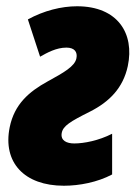

<svg xmlns="http://www.w3.org/2000/svg" viewBox="-20 -583 447 613"><path d="M184 10C233 10 291 -1 338 -26V-156C295 -134 248 -125 217 -125C193 -125 173 -134 177 -158C181 -181 204 -195 268 -227C329 -258 373 -302 388 -372C410 -476 356 -563 226 -563C176 -563 120 -549 69 -521L108 -402C131 -415 160 -431 192 -431C218 -431 228 -417 224 -397C219 -371 183 -351 132 -323C72 -290 26 -250 11 -177C-12 -64 58 10 184 10Z"/></svg>

Font: Noto Sans ExtraCondensed Black
Style: Italic
Weight: 900
Width: 2
Italic angle: -12°
Designer: Monotype Design Team
Foundry: Monotype Imaging Inc.
Version: Version 2.013